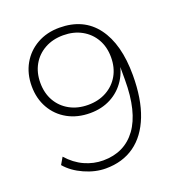

<svg xmlns="http://www.w3.org/2000/svg" viewBox="-131 -819 862 934"><g transform="rotate(-20 300.0 -352.5)"><path d="M259 8Q205 8 149 -17Q93 -42 59 -82L80 -118Q118 -75 164.5 -54Q211 -33 260 -33Q371 -33 432 -116.5Q493 -200 493 -365V-475H500Q495 -413 465 -367Q435 -321 387.5 -296Q340 -271 280 -271Q214 -271 163.5 -299Q113 -327 84.5 -377Q56 -427 56 -491Q56 -556 84.5 -606Q113 -656 163.5 -684.5Q214 -713 279 -713Q404 -713 470.5 -624Q537 -535 537 -374Q537 -251 503.5 -165.5Q470 -80 408 -36Q346 8 259 8ZM284 -312Q338 -312 379.5 -335Q421 -358 444 -398.5Q467 -439 467 -492Q467 -545 444 -585.5Q421 -626 379.5 -649Q338 -672 284 -672Q230 -672 188.5 -649Q147 -626 124 -585.5Q101 -545 101 -492Q101 -439 124 -398.5Q147 -358 188.5 -335Q230 -312 284 -312Z"/></g></svg>

Font: Mulish ExtraLight
Style: Regular
Weight: 200
Designer: Vernon Adams
Foundry: Vernon Adams
Version: Version 3.603